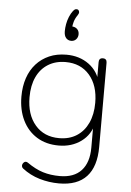

<svg xmlns="http://www.w3.org/2000/svg" viewBox="-61 -781 692 1013"><g transform="rotate(5 285.0 -274.0)"><path d="M290 188Q237 188 186.5 173Q136 158 95 126Q90 122 88.5 116Q87 110 89 104.5Q91 99 95.5 94.5Q100 90 105.5 89.5Q111 89 117 93Q161 124 201.5 136.5Q242 149 291 149Q366 149 405 106.5Q444 64 444 -15V-148H454Q440 -84 390 -47.5Q340 -11 271 -11Q204 -11 155 -41.5Q106 -72 79.5 -126.5Q53 -181 53 -252Q53 -306 68 -350Q83 -394 111.5 -425.5Q140 -457 180 -474.5Q220 -492 271 -492Q340 -492 390 -455.5Q440 -419 454 -355H443V-468Q443 -479 448.5 -484.5Q454 -490 464 -490Q474 -490 479.5 -484.5Q485 -479 485 -468V-22Q485 82 436 135Q387 188 290 188ZM270 -50Q324 -50 363 -75Q402 -100 423 -145.5Q444 -191 444 -252Q444 -344 397 -398.5Q350 -453 270 -453Q217 -453 177.5 -428.5Q138 -404 117 -359Q96 -314 96 -252Q96 -160 143 -105Q190 -50 270 -50ZM289 -567Q272 -567 261.5 -579Q251 -591 251 -615Q251 -632 254.5 -652Q258 -672 266 -691.5Q274 -711 285 -725Q292 -734 299.5 -735.5Q307 -737 312 -733Q317 -729 317.5 -721.5Q318 -714 311 -704Q299 -687 293.5 -668.5Q288 -650 288 -634L285 -643Q303 -643 314 -632.5Q325 -622 325 -605Q325 -589 315 -578Q305 -567 289 -567Z"/></g></svg>

Font: Nunito ExtraLight
Style: Regular
Weight: 200
Designer: Vernon Adams
Foundry: Vernon Adams
Version: Version 3.602